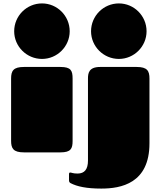

<svg xmlns="http://www.w3.org/2000/svg" viewBox="-20 -892 939 1124"><path d="M45 -68C45 -23 58 0 120 0H334C395 0 405 -22 405 -67V-432C405 -479 395 -500 334 -500H120C58 -500 45 -477 45 -432ZM63 -709C63 -620 136 -547 226 -547C315 -547 388 -620 388 -709C388 -799 315 -872 226 -872C136 -872 63 -799 63 -709ZM513 -709C513 -620 586 -547 676 -547C765 -547 838 -620 838 -709C838 -799 765 -872 676 -872C586 -872 513 -799 513 -709ZM384 164C384 175 390 178 393 180C431 200 487 212 573 212C688 212 855 182 855 -53V-432C855 -477 842 -500 780 -500H566C499 -500 495 -462 495 -432V48C495 99 475 124 434 124C406 124 399 118 391 118C387 118 384 120 384 128Z"/></svg>

Font: Fascinate
Style: Regular
Weight: 900
Designer: Astigmatic (AOETI)
Foundry: Astigmatic (AOETI)
Version: Version 1.000